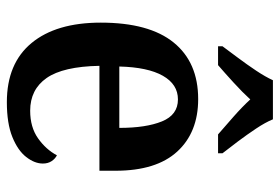

<svg xmlns="http://www.w3.org/2000/svg" viewBox="-148 -658 816 560"><g transform="rotate(90 260.0 -378.0)"><path d="M278 10Q165 10 105.5 -62Q46 -134 46 -264Q46 -405 104 -476.5Q162 -548 269 -548Q366 -548 422 -487Q478 -426 478 -307V-260H172Q174 -154 207.5 -106Q241 -58 303 -58Q351 -58 383.5 -81Q416 -104 433 -136Q443 -131 450 -120.5Q457 -110 457 -95Q457 -71 438 -46.5Q419 -22 379.5 -6Q340 10 278 10ZM353 -318Q353 -396 334 -442.5Q315 -489 270 -489Q226 -489 201 -445Q176 -401 174 -318ZM115 -619Q129 -638 148.5 -664Q168 -690 186 -717Q204 -744 214 -766H328Q337 -744 355 -717Q373 -690 392.5 -664Q412 -638 427 -619V-606H372Q350 -625 320.5 -651Q291 -677 270 -700Q249 -677 220.5 -651Q192 -625 170 -606H115Z"/></g></svg>

Font: Noto Serif Bengali SemiCondensed SemiBold
Style: Regular
Weight: 600
Width: 4
Designer: Juan Bruce, Universal Thirst, Indian Type Foundry and the Monotype Design Team.
Foundry: Monotype Imaging Inc.
Version: Version 2.003; ttfautohint (v1.8.4.7-5d5b)